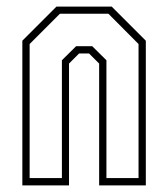

<svg xmlns="http://www.w3.org/2000/svg" viewBox="-20 -560 508 580"><path d="M47.5 0V-437L150.5 -540H317.5L420.5 -437V0H279.5V-368L249 -398.5H219L188.5 -368V0ZM69.5 -22H167V-378L210 -420.5H258.5L301.5 -378V-22H398.5V-427L307.5 -518.5H161L69.5 -427Z"/></svg>

Font: Tourney Condensed ExtraLight
Style: Regular
Weight: 200
Width: 3
Designer: Tyler Finck
Foundry: Etcetera Type Co
Version: Version 1.010; ttfautohint (v1.8.3)